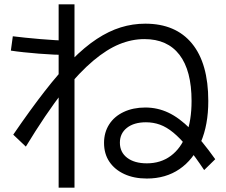

<svg xmlns="http://www.w3.org/2000/svg" viewBox="-20 -802 1040 884"><path d="M656 20Q597 20 552.5 -0.5Q508 -21 483.5 -57.5Q459 -94 459 -144Q459 -192 482.5 -229Q506 -266 549.5 -286.5Q593 -307 649 -307Q705 -307 755 -283.5Q805 -260 857 -208Q909 -156 971 -69L920 -19Q878 -82 843.5 -124Q809 -166 778 -191.5Q747 -217 716.5 -228Q686 -239 652 -239Q597 -239 564.5 -213.5Q532 -188 532 -145Q532 -101 565.5 -75.5Q599 -50 656 -50Q720 -50 766.5 -84.5Q813 -119 837.5 -183Q862 -247 862 -337Q862 -477 806.5 -549.5Q751 -622 645 -622Q587 -622 529.5 -598.5Q472 -575 410 -523Q348 -471 275 -382H272Q231 -330 187.5 -265.5Q144 -201 99 -127L41 -182Q119 -296 185.5 -381.5Q252 -467 311 -526.5Q370 -586 425.5 -622.5Q481 -659 536 -676Q591 -693 649 -693Q789 -693 864 -601.5Q939 -510 939 -337Q939 -227 904.5 -147Q870 -67 806.5 -23.5Q743 20 656 20ZM250 62V-782H323V62ZM288 -549Q263 -549 229 -550.5Q195 -552 158.5 -555Q122 -558 88.5 -561.5Q55 -565 30 -569L39 -635Q63 -632 96.5 -628.5Q130 -625 166 -622Q202 -619 235.5 -617Q269 -615 295 -615Z"/></svg>

Font: M PLUS 2 Thin
Style: Regular
Weight: 400
Version: Version 1.001